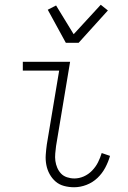

<svg xmlns="http://www.w3.org/2000/svg" viewBox="-20 -780 540 808"><path d="M292 8Q270 8 249.5 2.5Q229 -3 214 -16Q199 -29 189 -47Q179 -65 175 -86Q171 -107 172.5 -128.5Q174 -150 177 -172L229 -483H76V-520H275L216 -166Q214 -150 212.5 -134Q211 -118 213 -103Q215 -88 221 -74Q227 -60 237 -49.5Q247 -39 262 -34Q277 -29 293 -29Q313 -29 332.5 -37.5Q352 -46 367.5 -62Q383 -78 392.5 -97Q402 -116 408 -136L443 -124Q436 -99 423 -74.5Q410 -50 390 -31Q370 -12 344 -2Q318 8 292 8ZM257 -600 181 -739 216 -757 290 -636 404 -760 434 -736 311 -600Z"/></svg>

Font: Iosevka Curly Slab Extralight
Style: Italic
Weight: 200
Italic angle: -9°
Monospace: yes
Designer: Belleve Invis
Foundry: Belleve Invis
Version: Version 22.1.2; ttfautohint (v1.8.4)